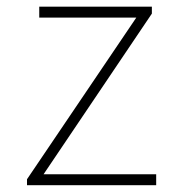

<svg xmlns="http://www.w3.org/2000/svg" viewBox="-20 -546 540 566"><path d="M59.6 0V-17.6L381.8 -494.1H95.7V-526.4H427.7V-505.9L108.4 -32.2H440.4V0Z"/></svg>

Font: GenEi Gothic M ExtraLight
Style: Regular
Weight: 200
Designer: o_tamon (Modified); [Source Han Sans]
Ryoko NISHIZUKA  (kana & ideographs); Paul D. Hunt (Latin, Greek & Cyrillic); Wenl
Version: Version 1.1a;Original Version 1.004